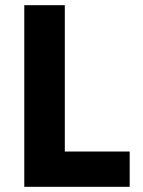

<svg xmlns="http://www.w3.org/2000/svg" viewBox="-20 -720 550 740"><path d="M73.6 0H479.8V-136H229.8V-700H73.6Z"/></svg>

Font: Fixel Variable
Style: Regular
Weight: 100
Width: 3
Designer: AlfaBravo + MacPaw
Foundry: Kyrylo Tkachov, Marchela Mozhyna, Serhii Makarenko, Maria Weinstein, Zakhar Kryvoshyya
Version: Version 1.211